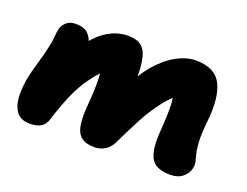

<svg xmlns="http://www.w3.org/2000/svg" viewBox="-88 -700 1138 883"><g transform="rotate(20 481.0 -258.5)"><path d="M118 9Q72 9 51.5 -20Q31 -49 29.5 -94.5Q28 -140 38 -190Q44 -219 53 -249L70 -309Q78 -339 83 -367Q88 -388 89 -407Q90 -426 94 -444Q98 -464 115.5 -479.5Q133 -495 161 -495Q198 -495 218 -479Q236 -463 243 -441Q251 -451 261 -461Q290 -490 327 -508Q364 -526 406 -526Q445 -526 466.5 -511.5Q488 -497 497 -470Q506 -443 509 -403Q510 -384 510 -365Q527 -393 547 -417Q593 -471 642.5 -498.5Q692 -526 737 -526Q832 -526 864 -462.5Q896 -399 882 -275Q876 -215 878 -179.5Q880 -144 885.5 -123Q891 -102 894.5 -87.5Q898 -73 894 -55Q890 -32 867 -11.5Q844 9 804 9Q764 9 738 -5Q712 -19 701 -54.5Q690 -90 694 -154Q698 -206 699 -239.5Q700 -273 699 -295Q698 -313 696 -328Q671 -304 649 -275Q615 -230 585 -173.5Q555 -117 523 -50Q510 -21 486.5 -6Q463 9 434 9Q393 9 370.5 -8Q348 -25 341.5 -61Q335 -97 339 -152Q343 -199 344.5 -233Q346 -267 345 -292Q344 -306 343 -319Q319 -293 301 -267Q277 -233 259 -196.5Q241 -160 227 -121.5Q213 -83 200 -42Q193 -17 173 -4Q153 9 118 9Z"/></g></svg>

Font: Shantell Sans Light ExtraBold
Style: Italic
Weight: 800
Italic angle: -11°
Version: Version 1.008;[ac192a2d6]